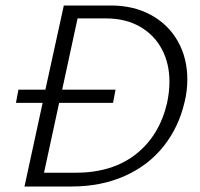

<svg xmlns="http://www.w3.org/2000/svg" viewBox="-20 -678 728 698"><path d="M661 -389Q661 -347 651 -307Q630 -216 575 -146.5Q520 -77 434 -38.5Q348 0 240 0H69L135 -304H38L47 -352H145L212 -658H383Q466 -658 529 -623.5Q592 -589 626.5 -528Q661 -467 661 -389ZM596 -381Q596 -448 568 -500Q540 -552 488 -581.5Q436 -611 366 -611H262L206 -352H400L391 -304H195L140 -50H254Q388 -50 473.5 -117Q559 -184 587 -302Q596 -343 596 -381Z"/></svg>

Font: Ysabeau Semilight
Style: Italic
Weight: 300
Italic angle: -12°
Designer: Christian Thalmann (Catharsis Fonts)
Version: Version 0.003